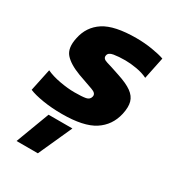

<svg xmlns="http://www.w3.org/2000/svg" viewBox="-189 -587 841 921"><g transform="rotate(30 231.5 -126.5)"><path d="M167 10Q110 10 61 2Q12 -6 -16 -18L10 -141Q42 -126 86.5 -118Q131 -110 167 -110Q210 -110 230 -114Q250 -118 254 -136Q259 -156 229 -166Q199 -176 147 -195Q86 -218 59.5 -248.5Q33 -279 46 -339Q60 -409 117.5 -446.5Q175 -484 296 -484Q341 -484 384 -477Q427 -470 452 -461L427 -340Q401 -353 366.5 -359Q332 -365 303 -365Q266 -365 239.5 -360.5Q213 -356 210 -339Q206 -320 232 -312.5Q258 -305 308 -288Q360 -271 387 -251.5Q414 -232 421.5 -205Q429 -178 420 -137Q404 -66 345.5 -28Q287 10 167 10ZM44 231 114 45H246L162 231Z"/></g></svg>

Font: Kanit SemiBold
Style: Italic
Weight: 600
Italic angle: -12°
Designer: Katatrad Team
Foundry: CadsonDemak
Version: Version 2.000; ttfautohint (v1.8.3)